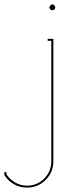

<svg xmlns="http://www.w3.org/2000/svg" viewBox="-163 -641 325 875"><path d="M62 -606.9Q62 -611.3 66.7 -616.2Q71.3 -621.1 76.2 -621.1Q80.6 -621.1 84.7 -616.5Q88.9 -611.8 88.9 -606.9Q88.9 -602.5 85 -598.4Q81.1 -594.2 76.2 -594.2Q71.3 -594.2 66.7 -598.1Q62 -602.1 62 -606.9ZM54.2 -463.9H80.1V94.2Q80.1 144 44.9 179Q9.8 213.9 -40 213.9Q-71.8 213.9 -98.6 199Q-125.5 184.1 -142.1 158.2L-143.1 157.2V143.1H-133.8V153.8L-132.8 154.8Q-117.2 177.7 -92.8 191.4Q-68.4 205.1 -40 205.1Q5.9 205.1 38.3 172.9Q70.8 140.6 70.8 94.2V-455.1H54.2Z"/></svg>

Font: Rawengulk
Style: Ultralight
Weight: 200
Version: Version 0.92